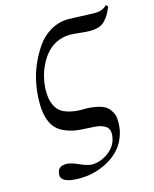

<svg xmlns="http://www.w3.org/2000/svg" viewBox="-125 -743 812 1014"><g transform="rotate(-15 281.5 -236.0)"><path d="M93 -367Q102 -410 120.5 -453.5Q139 -497 168 -541Q197 -585 243 -612.5Q289 -640 344 -640Q361 -640 411 -637.5Q461 -635 489 -635Q528 -635 553 -660L563 -650Q552 -624 544 -610Q536 -596 521.5 -580Q507 -564 486 -557Q465 -550 436 -550Q418 -550 382.5 -554Q347 -558 330 -558Q268 -558 220 -519Q191 -495 168.5 -453.5Q146 -412 138 -371Q130 -336 130 -303Q130 -247 153 -211Q172 -181 213 -169.5Q254 -158 293 -159.5Q332 -161 373 -152.5Q414 -144 434 -119Q454 -93 456 -70Q457 -62 457 -47Q457 -21 453 -2Q434 88 356 138Q278 188 183 188Q83 188 83 143Q83 139 85 129Q91 96 134 96Q158 96 200 115Q242 134 265 134Q311 134 353.5 103.5Q396 73 405 28Q408 14 408 4Q408 -26 385.5 -39.5Q363 -53 327 -55Q291 -57 252.5 -59.5Q214 -62 174.5 -77Q135 -92 113 -123Q81 -168 81 -254Q81 -309 93 -367Z"/></g></svg>

Font: Linux Libertine O
Style: Italic
Weight: 400
Italic angle: -12°
Designer: Philipp H. Poll
Foundry: Philipp H. Poll
Version: Version 5.1.6